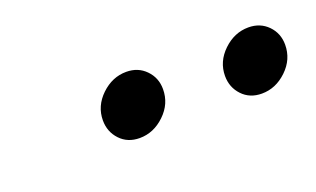

<svg xmlns="http://www.w3.org/2000/svg" viewBox="-30 -779 456 277"><g transform="rotate(-20 198.0 -641.0)"><path d="M152.5 -592.5Q134 -592.5 122.5 -604.8Q111 -617 111 -634.5Q111 -656.5 128 -672.8Q145 -689 166.5 -689Q184.5 -689 196.2 -677Q208 -665 208 -647.5Q208 -625 191 -608.8Q174 -592.5 152.5 -592.5ZM340 -592.5Q321.5 -592.5 310 -604.8Q298.5 -617 298.5 -634.5Q298.5 -656.5 315.5 -672.8Q332.5 -689 354 -689Q372 -689 383.8 -677Q395.5 -665 395.5 -647.5Q395.5 -625 378.5 -608.8Q361.5 -592.5 340 -592.5Z"/></g></svg>

Font: Anybody ExtraBold
Style: Italic
Weight: 800
Italic angle: -10°
Designer: Tyler Finck
Foundry: Etcetera Type Company
Version: Version 1.010; ttfautohint (v1.8.3) -l 8 -r 50 -G 200 -x 14 